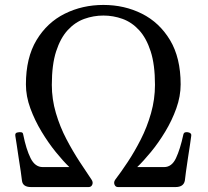

<svg xmlns="http://www.w3.org/2000/svg" viewBox="-20 -758 843 778"><path d="M106 0Q72 0 69 -26Q68 -38 64 -64Q60 -90 55.5 -119Q51 -148 47.5 -173Q44 -198 42 -208Q40 -221 55 -222Q60 -223 66.5 -222Q73 -221 74 -213Q86 -153 104 -117Q122 -81 153 -81H261Q236 -105 206 -142Q176 -179 148.5 -224.5Q121 -270 103 -319Q85 -368 85 -416Q85 -524 128 -595.5Q171 -667 242.5 -702.5Q314 -738 399 -738Q484 -738 555 -702.5Q626 -667 669 -595.5Q712 -524 712 -416Q712 -368 694.5 -319Q677 -270 649.5 -224.5Q622 -179 591.5 -142Q561 -105 536 -81H645Q676 -81 693 -117Q710 -153 723 -213Q725 -221 731.5 -222Q738 -223 742 -222Q757 -219 755 -208Q754 -198 750 -172.5Q746 -147 741.5 -117Q737 -87 733.5 -62Q730 -37 729 -26Q724 0 691 0H458Q448 0 444 -10Q440 -20 447 -30Q470 -60 497.5 -101.5Q525 -143 550.5 -193Q576 -243 592 -299.5Q608 -356 608 -414Q608 -496 590.5 -550Q573 -604 543.5 -636Q514 -668 476.5 -681.5Q439 -695 399 -695Q359 -695 321.5 -681.5Q284 -668 254.5 -636Q225 -604 207.5 -550Q190 -496 190 -414Q190 -356 206.5 -300Q223 -244 249 -194.5Q275 -145 302.5 -103Q330 -61 351 -30Q358 -20 354 -10Q350 0 339 0Z"/></svg>

Font: TsukuhouMincho
Style: Regular
Weight: 400
Designer: Iose
Foundry: Typographish
Version: Version 1.001; ttfautohint (v1.8.3)